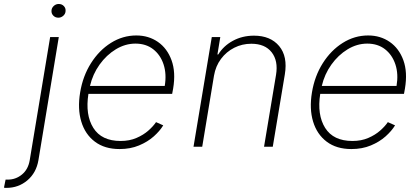

<svg xmlns="http://www.w3.org/2000/svg" viewBox="-112 -730 2091 955"><path d="M137.4 -545.5H180.4L79.2 66.4Q68.5 129.6 24.1 167.1Q-20.2 204.5 -79.9 204.5Q-82.7 204.5 -85.8 204.4Q-88.8 204.2 -92.3 203.5L-84.2 163.4H-73.5Q-33.4 163.4 -2.5 137.8Q28.4 112.2 35.9 66.4ZM178.3 -642Q163 -642 152.9 -652.5Q142.8 -663 144.2 -677.9Q144.9 -690.7 155.5 -700.5Q166.2 -710.2 180 -710.2Q195.7 -710.2 205.6 -699.8Q215.6 -689.3 214.1 -674.4Q213.4 -661.2 202.8 -651.6Q192.1 -642 178.3 -642Z M482.6 11.4Q408.7 11.4 360.1 -25.2Q311.4 -61.8 292.3 -125.4Q273.1 -188.9 286.6 -270.2Q300.1 -351.9 340.6 -415.8Q381 -479.8 439.8 -516.7Q498.6 -553.6 566.1 -553.6Q627.1 -553.6 673.5 -521.5Q719.8 -489.3 741.3 -430.2Q762.8 -371.1 749.3 -290.1L744.3 -263.1H327.8Q311.4 -158.7 352.3 -93.7Q393.1 -28.8 487.9 -28.8Q532.3 -28.8 566.9 -43.9Q601.6 -58.9 626.1 -80.6Q650.6 -102.3 664.1 -122.5L699.9 -106.5Q683.6 -79.2 653.1 -51.8Q622.5 -24.5 579.5 -6.6Q536.6 11.4 482.6 11.4ZM335.6 -302.6H707.4Q717.3 -361.5 701.7 -409.3Q686.1 -457 650 -485.1Q614 -513.1 561.8 -513.1Q510.7 -513.1 464 -484.7Q417.3 -456.3 383.2 -408.6Q349.1 -360.8 335.6 -302.6Z M952.4 -353.7 893.8 0H850.5L941.4 -545.5H983.7L969.5 -459.2H973.7Q999.3 -501.4 1046.2 -527Q1093 -552.6 1151.3 -552.6Q1233.3 -552.6 1276.5 -500.9Q1319.6 -449.2 1304.7 -359.7L1244.7 0H1201.3L1261 -358Q1272.4 -427.6 1239.2 -470Q1206 -512.4 1138.1 -512.4Q1092.3 -512.4 1053.1 -492.5Q1013.8 -472.7 987.2 -437Q960.6 -401.3 952.4 -353.7Z M1635.7 11.4Q1561.8 11.4 1513.1 -25.2Q1464.5 -61.8 1445.3 -125.4Q1426.1 -188.9 1439.6 -270.2Q1453.1 -351.9 1493.6 -415.8Q1534.1 -479.8 1592.9 -516.7Q1651.6 -553.6 1719.1 -553.6Q1780.2 -553.6 1826.5 -521.5Q1872.9 -489.3 1894.4 -430.2Q1915.8 -371.1 1902.3 -290.1L1897.4 -263.1H1480.8Q1464.5 -158.7 1505.3 -93.7Q1546.2 -28.8 1641 -28.8Q1685.4 -28.8 1720 -43.9Q1754.6 -58.9 1779.1 -80.6Q1803.6 -102.3 1817.1 -122.5L1853 -106.5Q1836.6 -79.2 1806.1 -51.8Q1775.6 -24.5 1732.6 -6.6Q1689.6 11.4 1635.7 11.4ZM1488.6 -302.6H1860.4Q1870.4 -361.5 1854.8 -409.3Q1839.1 -457 1803.1 -485.1Q1767 -513.1 1714.8 -513.1Q1663.7 -513.1 1617 -484.7Q1570.3 -456.3 1536.2 -408.6Q1502.1 -360.8 1488.6 -302.6Z"/></svg>

Font: Inter Extra Light  BETA
Style: Italic
Weight: 200
Italic angle: 9.39999°
Designer: Rasmus Andersson
Foundry: rsms
Version: Version 3.011;git-f93a4a705